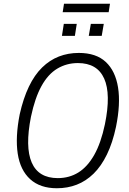

<svg xmlns="http://www.w3.org/2000/svg" viewBox="-20 -995 688 1023"><path d="M283 8Q194 8 141 -40Q88 -88 74.5 -176Q61 -264 85 -386Q104 -471 134 -533.5Q164 -596 204.5 -635.5Q245 -675 294 -694Q343 -713 400 -713Q492 -713 543.5 -665Q595 -617 609 -529Q623 -441 598 -319Q580 -234 549.5 -171.5Q519 -109 478.5 -69.5Q438 -30 389 -11Q340 8 283 8ZM288 -46Q349 -46 397.5 -76Q446 -106 482 -169.5Q518 -233 539 -333Q572 -494 535 -576.5Q498 -659 395 -659Q335 -659 285.5 -629.5Q236 -600 201 -536.5Q166 -473 145 -373Q113 -212 149 -129Q185 -46 288 -46ZM314 -930 321 -975H566L559 -930ZM310 -804 320 -868H389L379 -804ZM453 -804 464 -868H533L522 -804Z"/></svg>

Font: Nunito Sans 10pt Condensed Light
Style: Italic
Weight: 300
Width: 3
Italic angle: -9°
Designer: Vernon Adams
Foundry: Vernon Adams
Version: Version 3.101;gftools[0.9.27]